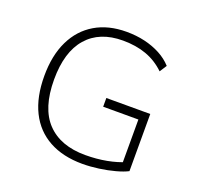

<svg xmlns="http://www.w3.org/2000/svg" viewBox="-126 -849 1026 994"><g transform="rotate(20 387.5 -352.5)"><path d="M425 8Q318 8 241.5 -34Q165 -76 125 -156.5Q85 -237 85 -353Q85 -466 124 -546.5Q163 -627 235.5 -670Q308 -713 408 -713Q462 -713 509 -702Q556 -691 595.5 -670Q635 -649 663 -618L638 -579Q592 -623 535 -643.5Q478 -664 406 -664Q278 -664 208.5 -584.5Q139 -505 139 -353Q139 -195 213 -117.5Q287 -40 424 -40Q486 -40 541.5 -50.5Q597 -61 640 -80L620 -35V-307H426V-355H668V-40Q643 -27 602.5 -16Q562 -5 515.5 1.5Q469 8 425 8Z"/></g></svg>

Font: Nunito Sans 7pt ExtraLight
Style: Regular
Weight: 250
Designer: Vernon Adams
Foundry: Vernon Adams
Version: Version 3.101;gftools[0.9.27]